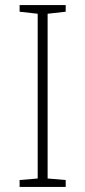

<svg xmlns="http://www.w3.org/2000/svg" viewBox="-20 -734 334 754"><path d="M238 0V-27L167 -33V-680L238 -688V-714H57V-688L128 -680V-33L57 -27V0Z"/></svg>

Font: Noto Sans Malayalam ExtraLight
Style: Regular
Weight: 200
Designer: Jelle Bosma - Monotype Design Team
Foundry: Monotype Imaging Inc.
Version: Version 2.104